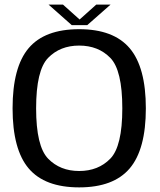

<svg xmlns="http://www.w3.org/2000/svg" viewBox="-20 -807 695 832"><path d="M323 5Q472 5 542 -77.2Q612 -159.5 612 -337.5Q612 -515.5 542 -598Q472 -680.5 323 -680.5Q173.5 -680.5 104 -598.2Q34.5 -516 34.5 -337.5Q34.5 -159.5 104.2 -77.2Q174 5 323 5ZM323 -66Q240.5 -66 188.5 -119.5Q136.5 -173 136.5 -337.5Q136.5 -503 188.5 -556.2Q240.5 -609.5 323 -609.5Q406 -609.5 458 -556.2Q510 -503 510 -337.5Q510 -173 458 -119.5Q406 -66 323 -66ZM291 -698H358L459 -787H397L325 -722.5L253 -787H190.5Z"/></svg>

Font: Anybody Thin
Style: Regular
Weight: 400
Version: Version 1.113;gftools[0.9.25]